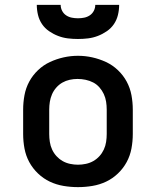

<svg xmlns="http://www.w3.org/2000/svg" viewBox="-20 -760 640 788"><path d="M300 8Q270 8 240.5 3Q211 -2 184.5 -14.5Q158 -27 136 -48Q114 -69 100 -95Q86 -121 80.5 -150.5Q75 -180 75 -210V-310Q75 -340 80.5 -369.5Q86 -399 100 -425Q114 -451 136 -472Q158 -493 185 -505.5Q212 -518 241 -524.5Q270 -531 300 -531Q330 -531 359 -524.5Q388 -518 415 -505.5Q442 -493 464 -472Q486 -451 500 -425Q514 -399 519.5 -369.5Q525 -340 525 -310V-210Q525 -180 519.5 -150.5Q514 -121 500 -95Q486 -69 464 -48Q442 -27 415.5 -14.5Q389 -2 359.5 3Q330 8 300 8ZM300 -84Q316 -84 332.5 -87.5Q349 -91 363 -99Q377 -107 388 -119Q399 -131 406 -146Q413 -161 415.5 -177.5Q418 -194 418 -210V-310Q418 -326 415.5 -342.5Q413 -359 406 -374Q399 -389 388 -401.5Q377 -414 362.5 -421.5Q348 -429 331.5 -432.5Q315 -436 298 -436Q282 -436 266 -432.5Q250 -429 236 -421Q222 -413 211 -400.5Q200 -388 193.5 -373Q187 -358 184.5 -342Q182 -326 182 -310V-210Q182 -194 184.5 -177.5Q187 -161 194 -146Q201 -131 212 -119Q223 -107 237 -99Q251 -91 267.5 -87.5Q284 -84 300 -84ZM300 -600Q279 -600 258.5 -602.5Q238 -605 218.5 -612.5Q199 -620 181.5 -632Q164 -644 152.5 -661Q141 -678 136 -698.5Q131 -719 131 -740H229Q229 -727 235 -715.5Q241 -704 251.5 -697Q262 -690 274.5 -687.5Q287 -685 300 -685Q313 -685 325.5 -687.5Q338 -690 348.5 -697Q359 -704 365 -715.5Q371 -727 371 -740H469Q469 -719 464 -698.5Q459 -678 447.5 -661Q436 -644 418.5 -632Q401 -620 381.5 -612.5Q362 -605 341.5 -602.5Q321 -600 300 -600Z"/></svg>

Font: Zed Mono Semibold Extended
Style: Regular
Weight: 600
Width: 7
Monospace: yes
Designer: Belleve Invis
Foundry: Belleve Invis
Version: Version 1.0.0; ttfautohint (v1.8.4)